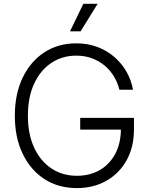

<svg xmlns="http://www.w3.org/2000/svg" viewBox="-20 -961 773 991"><path d="M377 9.8Q281.2 9.8 209.5 -36.6Q137.7 -83 97.2 -167Q56.6 -251 56.6 -363.3Q56.6 -476.6 97.2 -560.5Q137.7 -644.5 209 -690.9Q280.3 -737.3 373.5 -737.3Q433.1 -737.3 482.9 -718.5Q532.7 -699.7 570.8 -666.5Q608.9 -633.3 633.3 -590.1Q657.7 -546.9 666.5 -498H596.2Q587.4 -534.2 568.4 -565.9Q549.3 -597.7 520.8 -621.8Q492.2 -646 455.3 -659.9Q418.5 -673.8 373.5 -673.8Q301.3 -673.8 244.9 -636.2Q188.5 -598.6 156.2 -529.1Q124 -459.5 124 -363.3Q124 -268.6 156.2 -199Q188.5 -129.4 245.4 -91.6Q302.2 -53.7 377 -53.7Q444.3 -53.7 495.4 -83.5Q546.4 -113.3 575.2 -167.7Q604 -222.2 604 -296.4L626 -292H394V-352.5H671.4V-293Q671.4 -201.7 633.5 -133.8Q595.7 -65.9 529.3 -28.1Q462.9 9.8 377 9.8ZM341.3 -799.3 410.2 -941.4H483.9L396 -799.3Z"/></svg>

Font: Inter 20pt Light
Style: Regular
Weight: 300
Version: Version 4.001;git-66647c0bb